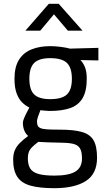

<svg xmlns="http://www.w3.org/2000/svg" viewBox="-20 -752 555 1007"><path d="M265 235Q187 235 139.5 221.5Q92 208 70.5 175Q49 142 49 85Q49 56 58 35.5Q67 15 84.5 -2.5Q102 -20 128 -39Q115 -49 107.5 -67.5Q100 -86 100 -109Q100 -116 105.5 -130Q111 -144 119 -159.5Q127 -175 134 -188Q113 -198 95.5 -215.5Q78 -233 67 -263Q56 -293 56 -339Q56 -401 79.5 -438.5Q103 -476 145.5 -493Q188 -510 243 -510Q270 -510 300 -506Q330 -502 347 -497L496 -501V-435L402 -437Q416 -423 425.5 -400Q435 -377 435 -339Q435 -274 413 -237Q391 -200 348 -185Q305 -170 240 -170Q233 -170 216.5 -171.5Q200 -173 192 -174Q186 -160 180 -142Q174 -124 174 -117Q174 -102 177.5 -93.5Q181 -85 192.5 -80Q204 -75 228 -73.5Q252 -72 294 -72Q366 -72 409 -60Q452 -48 470.5 -16.5Q489 15 489 75Q489 160 430 197.5Q371 235 265 235ZM266 169Q340 169 375 148Q410 127 410 79Q410 42 398.5 24.5Q387 7 360 1.5Q333 -4 288 -4Q279 -4 263 -4.5Q247 -5 230 -5.5Q213 -6 199.5 -7Q186 -8 181 -8Q161 7 148.5 19.5Q136 32 131 45.5Q126 59 126 78Q126 111 138 131Q150 151 180.5 160Q211 169 266 169ZM243 -232Q305 -232 331 -256.5Q357 -281 357 -339Q357 -397 331 -422Q305 -447 243 -447Q185 -447 159.5 -422Q134 -397 134 -339Q134 -281 159.5 -256.5Q185 -232 243 -232ZM113 -591 236 -732H288L413 -591H336L263 -677L191 -591Z"/></svg>

Font: Cairo
Style: Regular
Weight: 400
Designer: Mohamed Gaber, Accademia di Belle Arti di Urbino
Foundry: Kief Type Foundry, Accademia di Belle Arti di Urbino
Version: Version 3.120